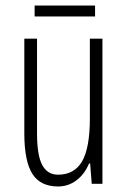

<svg xmlns="http://www.w3.org/2000/svg" viewBox="-20 -671 465 701"><path d="M106.4 -650.9H327.1V-610.8H106.4ZM115.2 -529.8V-184.1Q115.2 -104.5 133.8 -69.3Q152.8 -33.2 191.9 -33.2Q251.5 -33.2 279.8 -82Q308.1 -131.3 308.1 -238.8V-529.8H354V0H314.9L309.1 -74.2H305.2Q288.6 -34.2 257.8 -11.7Q228.5 9.8 191.9 9.8Q127.9 9.8 98.6 -35.6Q68.8 -82 68.8 -184.1V-529.8Z"/></svg>

Font: Germano
Style: Regular
Weight: 300
Width: 3
Foundry: Ascender Corporation
Version: Version 1.10; ttfautohint (v1.5)